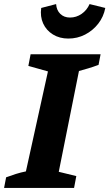

<svg xmlns="http://www.w3.org/2000/svg" viewBox="-48 -921 536 941"><path d="M-28 0 -18 -52Q6 -61 30 -68.5Q54 -76 79 -81L187 -571L91 -598L102 -655H445L435 -603Q408 -593 384.5 -586Q361 -579 339 -573L240 -79L326 -58L315 0ZM287 -732Q244 -732 211.5 -752Q179 -772 163.5 -806Q148 -840 154 -882L227 -901Q229 -871 247.5 -853Q266 -835 295 -835Q326 -835 352 -853Q378 -871 391 -901L468 -882Q460 -839 433.5 -805Q407 -771 369 -751.5Q331 -732 287 -732Z"/></svg>

Font: Piazzolla
Style: Bold Italic
Weight: 700
Italic angle: -11.3°
Designer: Juan Pablo del Peral
Foundry: Huerta Tipografica
Version: Version 1.330